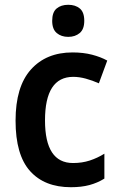

<svg xmlns="http://www.w3.org/2000/svg" viewBox="-20 -772 497 802"><path d="M276 10Q166 10 105.5 -57.5Q45 -125 45 -268Q45 -410 109 -481.5Q173 -553 283 -553Q328 -553 364.5 -543.5Q401 -534 428 -519L393 -424Q366 -436 338.5 -443.5Q311 -451 286 -451Q168 -451 168 -269Q168 -91 285 -91Q323 -91 355 -101.5Q387 -112 416 -130V-26Q387 -8 353.5 1Q320 10 276 10ZM265 -752Q295 -752 313.5 -736.5Q332 -721 332 -685Q332 -650 313 -634Q294 -618 265 -618Q236 -618 217 -634Q198 -650 198 -685Q198 -721 216.5 -736.5Q235 -752 265 -752Z"/></svg>

Font: Noto Sans Arabic UI SmCn SmBd
Style: Regular
Weight: 600
Width: 4
Designer: Monotype Design Team, Nadine Chahine and Nizar Qandah
Foundry: Monotype Imaging Inc.
Version: Version 2.010; ttfautohint (v1.8.4.7-5d5b)